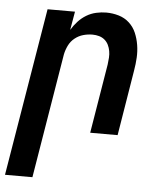

<svg xmlns="http://www.w3.org/2000/svg" viewBox="-64 -575 717 837"><g transform="rotate(5 294.5 -156.5)"><path d="M-11 215 111 -520H231L217 -439Q229 -459 245 -476.5Q261 -494 281 -506Q301 -518 323.5 -523Q346 -528 367 -528Q396 -528 422.5 -520Q449 -512 468.5 -494Q488 -476 498.5 -451.5Q509 -427 513.5 -399.5Q518 -372 516.5 -344Q515 -316 510 -287L463 0H343L393 -303Q395 -318 396 -333Q397 -348 394.5 -362Q392 -376 386 -388.5Q380 -401 369.5 -410Q359 -419 345 -423Q331 -427 316 -427Q296 -427 276 -421.5Q256 -416 239 -402.5Q222 -389 212.5 -369.5Q203 -350 199 -330L109 215Z"/></g></svg>

Font: Iosevka Extended Oblique
Style: Bold
Weight: 700
Width: 7
Italic angle: -9°
Monospace: yes
Designer: Belleve Invis
Foundry: Belleve Invis
Version: Version 32.5.0; ttfautohint (v1.8.4)